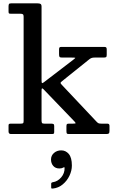

<svg xmlns="http://www.w3.org/2000/svg" viewBox="-20 -800 688 1146"><path d="M101 -718H45Q35.5 -718 33.2 -720.5Q31 -723 31 -732V-761.5Q31 -772.5 33.8 -776.2Q36.5 -780 47 -780H204Q216 -780 222 -776.5Q228 -773 228 -760V-325.5Q228 -311 229.5 -306Q231 -301 240.5 -308L415 -441.5Q428.5 -452 429.5 -454.2Q430.5 -456.5 405 -456.5H350Q338 -456.5 335.2 -460.8Q332.5 -465 332.5 -477.5V-504.5Q332.5 -513.5 335.2 -516.8Q338 -520 346.5 -520H602Q611 -520 614 -516.8Q617 -513.5 617 -504V-472.5Q617 -462 613.2 -459.2Q609.5 -456.5 599 -456.5H545.5Q533.5 -456.5 526.8 -454Q520 -451.5 513.5 -446.5L351 -316Q341.5 -308.5 341.2 -305.2Q341 -302 349.5 -293L556 -74Q562 -67.5 567 -64.8Q572 -62 585.5 -62H621Q633.5 -62 633.5 -49V-19Q633.5 -7 629.5 -3.5Q625.5 0 614 0H391.5Q381 0 378.8 -3.8Q376.5 -7.5 376.5 -18.5V-44.5Q376.5 -55.5 379 -58.8Q381.5 -62 392.5 -62H415Q431.5 -62 431.2 -65Q431 -68 424.5 -75L239 -268Q232.5 -274 230.2 -272Q228 -270 228 -255.5V-80.5Q228 -70 230.8 -66Q233.5 -62 245 -62H285.5Q293.5 -62 298.5 -59.8Q303.5 -57.5 303.5 -48.5V-12Q303.5 -3.5 300.2 -1.8Q297 0 288 0H45.5Q31 0 31 -15.5V-51.5Q31 -58.5 34.5 -60.2Q38 -62 45.5 -62H102.5Q114 -62 117.5 -64.5Q121 -67 121 -78V-701Q121 -712 116.2 -715Q111.5 -718 101 -718ZM284.5 152Q284.5 128.5 302.2 113Q320 97.5 345.5 97.5Q372.5 97.5 390.8 119.2Q409 141 409 188Q409 218.5 394.5 249Q380 279.5 354.2 300.8Q328.5 322 295 325.5Q290 326 287.8 325Q285.5 324 285.5 318.5V296.5Q285.5 289 295.5 287.5Q324 283.5 345.2 258.8Q366.5 234 365.5 201.5Q365 195.5 357 200.5Q349 205.5 334 205.5Q311 205.5 297.8 190.2Q284.5 175 284.5 152Z"/></svg>

Font: Besley* Medium
Style: Regular
Weight: 500
Designer: Owen Earl
Foundry: indestructible type*
Version: Version 3.000; ttfautohint (v1.8.3)